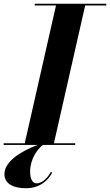

<svg xmlns="http://www.w3.org/2000/svg" viewBox="-62 -770 585 1020"><path d="M-42.5 -9V0H137.5C59 29.5 -38.5 84.5 -38.5 154.5C-38.5 209.5 14 230 75.5 230C161.5 230 200.5 175 215.5 147L208 143.5C196 166.5 167 204 132.5 204C111 204 98 181.5 98 142C98 75.5 136 22.5 166 0H337.5V-9H224.5L390.5 -741H502.5V-750H122.5V-741H235.5L69.5 -9Z"/></svg>

Font: Bodoni* 24pt
Style: Bold Italic
Weight: 700
Italic angle: -13°
Version: Version 2.3